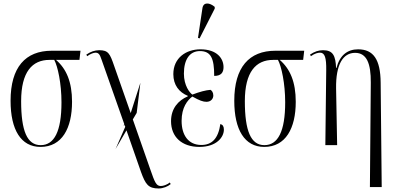

<svg xmlns="http://www.w3.org/2000/svg" viewBox="-20 -824 2250 1090"><path d="M210 10C332 10 389 -96 389 -246C389 -359 357 -433 298 -484H431L437 -536H274C124 -536 40 -442 40 -252C40 -87 99 10 210 10ZM211 0C134 0 100 -81 100 -250C100 -416 163 -484 261 -484H288C308 -447 329 -350 329 -243C329 -78 288 0 211 0Z M636 22 698 -84 780 151C806 223 822 246 881 246C905 246 933 235 949 221L944 212C928 225 907 232 893 232C867 232 859 212 833 137L734 -146L756 -183L777 -354L722 -182L628 -450C604 -520 595 -539 543 -539C518 -539 493 -530 470 -514L475 -505C492 -518 512 -525 522 -525C541 -525 547 -513 556 -487L686 -118L681 -113H688L691 -104Z M1113 -606 1199 -775V-785C1171 -809 1134 -815 1129 -776L1104 -609ZM1112 10C1209 10 1251 -45 1251 -88C1251 -106 1245 -116 1231 -120C1219 -37 1183 -1 1123 -1C1050 -1 1011 -56 1011 -138C1011 -214 1044 -255 1072 -276C1113 -253 1133 -246 1152 -246C1177 -246 1191 -263 1191 -282C1191 -300 1182 -310 1175 -314C1148 -312 1114 -303 1072 -287C1057 -297 1024 -338 1024 -406C1024 -488 1058 -534 1115 -534C1178 -534 1196 -492 1196 -393C1236 -393 1249 -413 1249 -443C1249 -492 1212 -544 1118 -544C1037 -544 964 -496 964 -403C964 -341 997 -300 1046 -280V-277C992 -254 951 -208 951 -136C951 -47 1012 10 1112 10Z M1480 10C1602 10 1659 -96 1659 -246C1659 -359 1627 -433 1568 -484H1701L1707 -536H1544C1394 -536 1310 -442 1310 -252C1310 -87 1369 10 1480 10ZM1481 0C1404 0 1370 -81 1370 -250C1370 -416 1433 -484 1531 -484H1558C1578 -447 1599 -350 1599 -243C1599 -78 1558 0 1481 0Z M2080 238H2147L2141 -355C2140 -486 2100 -544 2013 -544C1953 -544 1909 -511 1890 -438H1888C1885 -507 1871 -539 1814 -539C1788 -539 1765 -531 1740 -514L1745 -505C1767 -521 1785 -525 1797 -525C1824 -525 1833 -496 1832 -426L1827 0H1894L1888 -322C1886 -458 1927 -524 1996 -524C2062 -524 2086 -463 2085 -355Z"/></svg>

Font: Noto Serif Display ExtraCondensed Light
Style: Regular
Weight: 300
Width: 2
Designer: Monotype Design Team
Foundry: Monotype Imaging Inc.
Version: Version 2.009